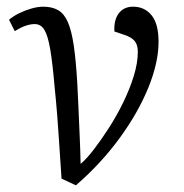

<svg xmlns="http://www.w3.org/2000/svg" viewBox="-20 -539 550 574"><path d="M207 15 164 -5Q162 -36 160 -64.5Q158 -93 156 -124.5Q154 -156 151 -194.5Q148 -233 143 -282Q137 -352 130 -392.5Q123 -433 112.5 -450Q102 -467 84 -467Q71 -467 56.5 -462Q42 -457 24 -446L7 -480Q20 -491 37.5 -499.5Q55 -508 74 -513.5Q93 -519 109 -519Q136 -519 154 -508.5Q172 -498 183 -472.5Q194 -447 200.5 -403Q207 -359 211 -291Q213 -257 214.5 -218.5Q216 -180 218 -137.5Q220 -95 221 -49Q238 -63 260 -91.5Q282 -120 305.5 -156.5Q329 -193 348.5 -233Q368 -273 380 -312Q392 -351 392 -384Q392 -405 382.5 -416.5Q373 -428 351 -435L322 -445Q320 -479 335 -499Q350 -519 378 -519Q412 -519 433 -493.5Q454 -468 454 -414Q454 -352 423.5 -277Q393 -202 337.5 -126Q282 -50 207 15Z"/></svg>

Font: Literata Light
Style: Italic
Weight: 300
Italic angle: -2°
Designer: Latin by Veronika Burian and Jose Scaglione. Greek by Irene Vlachou. Cyrillic by Vera Evstafieva
Foundry: TypeTogether
Version: Version 3.103;gftools[0.9.29]